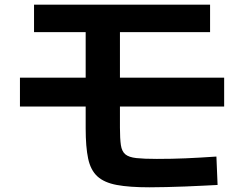

<svg xmlns="http://www.w3.org/2000/svg" viewBox="-20 -754 1040 818"><path d="M617 44Q531 44 477.5 34Q424 24 395 -2.5Q366 -29 355.5 -78.5Q345 -128 345 -207V-617H125V-734H875V-617H491V-210Q491 -163 495 -136Q499 -109 514 -96.5Q529 -84 561 -80.5Q593 -77 648 -77Q713 -77 771 -79.5Q829 -82 902 -87L907 34Q883 35 847 37Q811 39 770 40.5Q729 42 689 43Q649 44 617 44ZM65 -300V-423H935V-300Z"/></svg>

Font: M PLUS 1 Code
Style: Bold
Weight: 700
Designer: Coji Morishita
Foundry: UNDERFOREST DESIGN
Version: Version 1.002